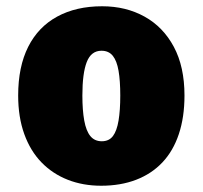

<svg xmlns="http://www.w3.org/2000/svg" viewBox="-20 -583 648 613"><path d="M569 -278Q569 -209 551 -155Q533 -101 498.5 -64.5Q464 -28 414.5 -9Q365 10 303 10Q245 10 196.5 -9Q148 -28 112.5 -64.5Q77 -101 57.5 -155Q38 -209 38 -278Q38 -370 70 -433.5Q102 -497 162.5 -530Q223 -563 306 -563Q382 -563 441.5 -530Q501 -497 535 -433.5Q569 -370 569 -278ZM243 -278Q243 -231 249 -198Q255 -165 268.5 -148.5Q282 -132 305 -132Q328 -132 340.5 -148.5Q353 -165 358.5 -198Q364 -231 364 -278Q364 -325 358.5 -357Q353 -389 340 -405Q327 -421 304 -421Q271 -421 257 -385Q243 -349 243 -278Z"/></svg>

Font: Noto Sans Display Black
Style: Regular
Weight: 900
Designer: Monotype Design Team
Foundry: Monotype Imaging Inc.
Version: Version 2.003